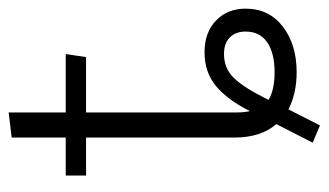

<svg xmlns="http://www.w3.org/2000/svg" viewBox="-178 -517 760 444"><g transform="rotate(-90 202.0 -295.0)"><path d="M404 -107Q404 -53 362.5 -21Q321 11 257 11Q208 11 171 -8L134 65L94 48L137 -36Q106 -72 106 -132V-476H18V-523H106V-648L164 -655V-523H299L292 -476H164V-127Q164 -111 167 -97Q193 -149 225 -175.5Q257 -202 303 -202Q349 -202 376.5 -175.5Q404 -149 404 -107ZM351 -107Q351 -130 337.5 -143.5Q324 -157 299 -157Q266 -157 243.5 -134Q221 -111 193 -54Q216 -40 257 -40Q301 -40 326 -57Q351 -74 351 -107Z"/></g></svg>

Font: Fira Sans Light
Style: Regular
Weight: 300
Designer: bBox Type GmbH & Carrois Corporate GbR & Edenspiekermann AG
Foundry: bBox Type GmbH & Carrois Corporate GbR & Edenspiekermann AG
Version: Version 4.301